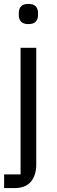

<svg xmlns="http://www.w3.org/2000/svg" viewBox="-20 -760 290 980"><path d="M85 -516H165V80Q165 134 138 167Q111 200 53 200H1V130H85ZM125 -637Q99 -637 87.5 -649.5Q76 -662 76 -682V-695Q76 -715 87.5 -727.5Q99 -740 125 -740Q151 -740 162.5 -727.5Q174 -715 174 -695V-682Q174 -662 162.5 -649.5Q151 -637 125 -637Z"/></svg>

Font: IBM Plex Sans Devanagari
Style: Regular
Weight: 400
Designer: Mike Abbink, Paul van der Laan, Pieter van Rosmalen, Erin McLaughlin
Foundry: Bold Monday
Version: Version 1.1